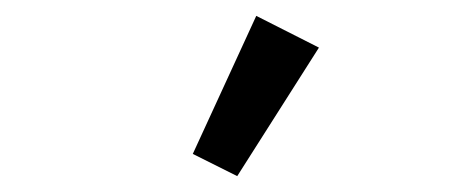

<svg xmlns="http://www.w3.org/2000/svg" viewBox="-20 -806 580 242"><path d="M279 -584 223 -612 303 -786 382 -746Z"/></svg>

Font: IBM Plex Sans Condensed Text
Style: Regular
Weight: 450
Width: 3
Designer: Mike Abbink, Paul van der Laan, Pieter van Rosmalen
Foundry: Bold Monday
Version: Version 1.1